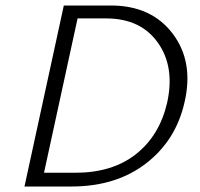

<svg xmlns="http://www.w3.org/2000/svg" viewBox="-20 -678 728 698"><path d="M240 0H69L212 -658H383Q530 -658 607.5 -556Q685 -454 651 -307Q620 -168 511 -84Q402 0 240 0ZM587 -302Q617 -433 554.5 -522Q492 -611 366 -611H262L140 -50H254Q388 -50 473.5 -117Q559 -184 587 -302Z"/></svg>

Font: EauTestText Semilight
Style: Italic
Weight: 300
Italic angle: -12°
Designer: Christian Thalmann (Catharsis Fonts)
Version: Version 0.001;PS 000.001;hotconv 1.0.88;makeotf.lib2.5.64775